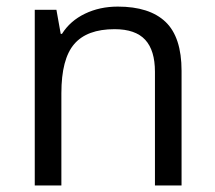

<svg xmlns="http://www.w3.org/2000/svg" viewBox="-20 -565 654 585"><path d="M452.1 0V-346.2Q452.1 -411.6 422.4 -443.8Q392.6 -476.1 329.1 -476.1Q245.1 -476.1 206.1 -430.7Q167 -385.3 167 -280.8V0H85.9V-535.2H151.9L165 -461.9H168.9Q193.8 -501.5 238.8 -523.2Q283.7 -544.9 338.9 -544.9Q435.5 -544.9 484.4 -498.3Q533.2 -451.7 533.2 -349.1V0Z"/></svg>

Font: f01333215
Style: Regular
Weight: 400
Foundry: Ascender Corporation
Version: Version 1.10